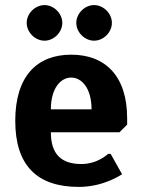

<svg xmlns="http://www.w3.org/2000/svg" viewBox="-20 -725 560 755"><path d="M260 -420C300 -420 340 -380 340 -295H180C180 -380 220 -420 260 -420ZM290 10C390 10 460 -40 460 -40L415 -120H405C405 -120 365 -80 300 -80C220 -80 180 -120 180 -205H450L480 -235V-260C480 -425 395 -510 260 -510C125 -510 40 -425 40 -250C40 -75 125 10 290 10ZM155 -705C118 -705 85 -672 85 -635C85 -598 118 -565 155 -565C192 -565 225 -598 225 -635C225 -672 192 -705 155 -705ZM350 -705C313 -705 280 -672 280 -635C280 -598 313 -565 350 -565C387 -565 420 -598 420 -635C420 -672 387 -705 350 -705Z"/></svg>

Font: Scada
Style: Bold
Weight: 700
Designer: Jovanny Lemonad
Foundry: Jovanny Lemonad
Version: Version 3.005